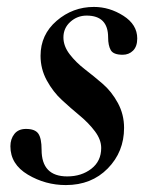

<svg xmlns="http://www.w3.org/2000/svg" viewBox="-20 -522 466 554"><path d="M97 -361Q97 -422 143.5 -462Q190 -502 251 -502Q296 -502 336 -476.5Q376 -451 376 -411Q376 -388 364 -376Q352 -364 334 -364Q307 -364 299.5 -377.5Q292 -391 292 -414Q292 -477 230 -477Q203 -477 183 -459Q163 -441 163 -414Q163 -389 181 -365.5Q199 -342 225 -322Q251 -302 276.5 -280Q302 -258 320 -225Q338 -192 338 -153Q338 -84 291 -36Q244 12 170 12Q111 12 60.5 -18Q10 -48 10 -100Q10 -121 21.5 -135.5Q33 -150 55 -150Q81 -150 90.5 -136.5Q100 -123 100 -90Q100 -13 174 -13Q215 -13 243.5 -35Q272 -57 272 -95Q272 -119 254 -143Q236 -167 210 -188.5Q184 -210 158.5 -233.5Q133 -257 115 -290Q97 -323 97 -361Z"/></svg>

Font: Justus
Style: Italic
Weight: 400
Italic angle: -12°
Version: Version 001.001